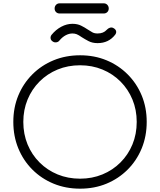

<svg xmlns="http://www.w3.org/2000/svg" viewBox="-20 -1123 961 1153"><path d="M461 10Q375 10 302 -20Q229 -50 174.5 -104.5Q120 -159 90 -232Q60 -305 60 -391Q60 -477 90 -549.5Q120 -622 174.5 -676.5Q229 -731 302 -761Q375 -791 461 -791Q547 -791 619.5 -761Q692 -731 746.5 -676.5Q801 -622 831 -549.5Q861 -477 861 -391Q861 -305 831 -232Q801 -159 746.5 -104.5Q692 -50 619.5 -20Q547 10 461 10ZM461 -50Q533 -50 595 -75.5Q657 -101 703.5 -147.5Q750 -194 775.5 -256Q801 -318 801 -391Q801 -463 775.5 -525Q750 -587 703.5 -633.5Q657 -680 595 -705.5Q533 -731 461 -731Q388 -731 326 -705.5Q264 -680 217.5 -633.5Q171 -587 145.5 -525Q120 -463 120 -391Q120 -318 145.5 -256Q171 -194 217.5 -147.5Q264 -101 326 -75.5Q388 -50 461 -50ZM566 -864Q535 -864 512 -876Q489 -888 472 -899Q452 -913 440.5 -917.5Q429 -922 415 -922Q395 -922 375 -911.5Q355 -901 338 -881Q331 -871 319 -869Q307 -867 298 -873Q286 -880 284 -891.5Q282 -903 289 -913Q315 -945 348 -962.5Q381 -980 415 -980Q445 -980 467 -969Q489 -958 505 -947Q522 -936 534.5 -929Q547 -922 566 -922Q584 -922 597.5 -927.5Q611 -933 621 -944Q629 -953 640 -956.5Q651 -960 660 -955Q674 -948 677 -937Q680 -926 672 -915Q633 -864 566 -864ZM338 -1042Q325 -1042 316.5 -1050.5Q308 -1059 308 -1072Q308 -1085 316.5 -1094Q325 -1103 338 -1103H603Q616 -1103 624.5 -1094Q633 -1085 633 -1072Q633 -1059 624.5 -1050.5Q616 -1042 603 -1042Z"/></svg>

Font: ComfortaaLight
Style: Regular
Weight: 300
Designer: Johan Aakerlund
Foundry: Johan Aakerlund
Version: Version 3.104; ttfautohint (v1.8.1.43-b0c9)